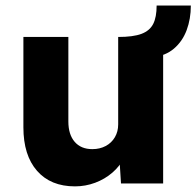

<svg xmlns="http://www.w3.org/2000/svg" viewBox="-20 -665 712 696"><path d="M64.8 -203.4V-531H227.8V-224.8Q227.8 -177.4 250.7 -150.9Q273.6 -124.4 314.8 -124.4Q342 -124.4 363.3 -135.8Q384.6 -147.2 396.5 -167.7Q408.4 -188.2 408.4 -213.8V-531Q463 -531 492.9 -542.3Q522.8 -553.6 535.3 -578.2Q547.8 -602.8 547.8 -645H671.8Q671.8 -596.4 656.6 -555.7Q641.4 -515 610.5 -488.7Q579.6 -462.4 534.2 -458L571.4 -502.4V0H418.6L411.4 -114L429.8 -92.8Q414.2 -62.4 387.1 -39Q360 -15.6 324.9 -2.5Q289.8 10.6 251.8 10.6Q163.6 10.6 114.2 -45.8Q64.8 -102.2 64.8 -203.4Z"/></svg>

Font: Easer Grotesk Variable
Style: Regular
Weight: 400
Designer: Boardeaser, Bonnie Shaver-Troup, Thomas Jockin
Foundry: Lexend
Version: Version 1.001;Glyphs 3.1.2 (3151)